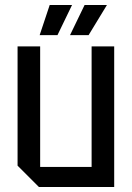

<svg xmlns="http://www.w3.org/2000/svg" viewBox="-20 -745 525 765"><path d="M435 -560V0H135L50 -85V-560H140V-80H345V-560ZM138 -605 178 -725H267L209 -605ZM259 -605 317 -725H406L333 -605Z"/></svg>

Font: Tektur SemiCondensed
Style: Regular
Weight: 400
Width: 4
Designer: Adam Jagosz
Foundry: Adam Jagosz
Version: Version 1.005;gftools[0.9.30]